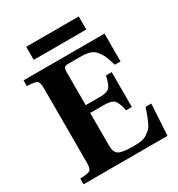

<svg xmlns="http://www.w3.org/2000/svg" viewBox="-198 -979 1025 1107"><g transform="rotate(-30 314.5 -426.0)"><path d="M143 -765V-852H493V-765ZM33 0V-38Q87 -40 99.5 -49.5Q112 -59 112 -97V-595Q112 -633 99.5 -642.5Q87 -652 33 -654V-692H572V-507H534Q521 -550 511.5 -571.5Q502 -593 485.5 -612.5Q469 -632 444.5 -639Q420 -646 382 -646H307Q286 -646 279 -639Q272 -632 272 -610V-389H367Q413 -389 430 -406Q447 -423 459 -479H497V-247H459Q447 -303 430 -320Q413 -337 367 -337H272V-119Q272 -73 297 -59.5Q322 -46 395 -46Q424 -46 445.5 -49.5Q467 -53 484 -65Q501 -77 511 -86Q521 -95 532 -119Q543 -143 548.5 -157.5Q554 -172 566 -208H604L592 0Z"/></g></svg>

Font: Heuristica
Style: Bold
Weight: 700
Version: Version 1.0.2